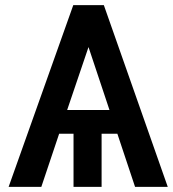

<svg xmlns="http://www.w3.org/2000/svg" viewBox="-20 -731 676 751"><path d="M439 -208 508.3 0H636.2L386.2 -710.9H266.6L13.7 0H141.6L211.4 -208H267.6V0H377.4V-208ZM242.7 -300.8 326.2 -546.9 408.2 -300.8Z"/></svg>

Font: FAU Chimera Medium
Style: Regular
Weight: 500
Version: Version 1.002;hotconv 1.0.117;makeotfexe 2.5.65602